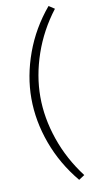

<svg xmlns="http://www.w3.org/2000/svg" viewBox="-105 -899 515 1054"><g transform="rotate(-10 152.5 -372.5)"><path d="M279 -836Q199 -732 157.5 -611.5Q116 -491 116 -373Q116 -255 157.5 -134.5Q199 -14 279 91L247 112Q158 5 112 -121Q66 -247 66 -373Q66 -498 112 -624.5Q158 -751 247 -857Z"/></g></svg>

Font: Bitter Pro Light
Style: Regular
Weight: 300
Designer: Sol Matas, and Bitter project Authors
Foundry: Sol Matas
Version: Version 1.010